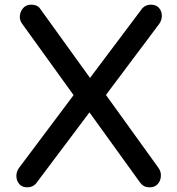

<svg xmlns="http://www.w3.org/2000/svg" viewBox="-20 -801 756 821"><path d="M97 0Q74 0 62 -14.5Q50 -29 50 -48.5Q50 -68 62 -84L314 -420L359 -460L589 -766Q603 -781 626 -781Q647 -781 659 -768Q671 -755 672 -736Q673 -717 661 -699L418 -375L375 -337L133 -15Q118 0 97 0ZM620 0Q607 0 597.5 -4.5Q588 -9 580 -19L347 -342L310 -373L75 -699Q63 -715 65 -734Q67 -753 79.5 -767Q92 -781 113 -781Q139 -781 150 -766L372 -458L410 -427L657 -84Q669 -68 668 -48Q667 -28 654.5 -14Q642 0 620 0Z"/></svg>

Font: Comfortaa
Style: Bold
Weight: 700
Designer: Johan Aakerlund
Foundry: Johan Aakerlund
Version: Version 3.104; ttfautohint (v1.8.1.43-b0c9)